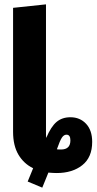

<svg xmlns="http://www.w3.org/2000/svg" viewBox="-20 -778 443 881"><path d="M403 -127Q403 -56 357.5 -20Q312 16 240 16Q226 16 202 14L174 83L107 55L132 -6Q89 -27 64.5 -68.5Q40 -110 40 -173V-742L191 -758V-169Q191 -152 192 -145Q214 -197 239.5 -218.5Q265 -240 303 -240Q347 -240 375 -210Q403 -180 403 -127ZM303 -134Q303 -160 285 -160Q273 -160 264 -146.5Q255 -133 241 -93Q246 -92 260 -92Q303 -92 303 -134Z"/></svg>

Font: Fira Sans Extra Condensed
Style: Bold
Weight: 700
Width: 1
Designer: Carrois Corporate & Edenspiekermann AG
Foundry: Carrois Corporate GbR & Edenspiekermann AG
Version: Version 4.203